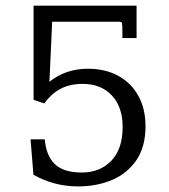

<svg xmlns="http://www.w3.org/2000/svg" viewBox="-20 -650 598 681"><path d="M256.8 11.2Q213.9 11.2 173.6 0.5Q133.3 -10.3 98.6 -30.3L88.4 -155.8H138.7Q143.6 -98.1 174.3 -68.1Q205.1 -38.1 270.5 -38.1Q334.5 -38.1 374.8 -79.8Q415 -121.6 415 -199.7Q415 -270.5 376.7 -311.5Q338.4 -352.5 272.9 -352.5Q228.5 -352.5 195.3 -335.2Q162.1 -317.9 137.2 -283.2L99.1 -295.9V-629.9H464.4V-515.1H414.1V-534.7Q414.1 -563.5 412.6 -568.1Q411.1 -572.8 402.3 -572.8H165L155.3 -359.9Q213.4 -406.2 291.5 -406.2Q353.5 -406.2 399.4 -381.1Q445.3 -356 470.7 -310.1Q496.1 -264.2 496.1 -202.1Q496.1 -129.4 463.9 -82Q431.6 -34.7 377.4 -11.7Q323.2 11.2 256.8 11.2Z"/></svg>

Font: Kameron
Style: Regular
Weight: 400
Designer: Vernon Adams
Foundry: Vernon Adams
Version: Version 1.100